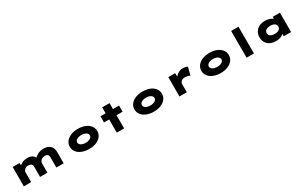

<svg xmlns="http://www.w3.org/2000/svg" viewBox="307 -2665 7178 4600"><g transform="rotate(-30 3896.0 -365.0)"><path d="M200 0V-535H388L396 -411L353 -439Q377 -460 403.5 -479.5Q430 -499 460.5 -514Q491 -529 529.5 -537.5Q568 -546 616 -546Q661 -546 701 -534Q741 -522 772.5 -491Q804 -460 822 -404L771 -409L781 -423Q804 -447 831.5 -469Q859 -491 892.5 -508.5Q926 -526 967 -536Q1008 -546 1057 -546Q1147 -546 1201 -514Q1255 -482 1279 -430.5Q1303 -379 1303 -320V0H1100V-293Q1100 -315 1090 -335Q1080 -355 1059 -368Q1038 -381 1005 -381Q972 -381 944.5 -371.5Q917 -362 896.5 -345Q876 -328 864.5 -305.5Q853 -283 853 -258V0H650V-293Q650 -317 638 -337Q626 -357 600 -369Q574 -381 530 -381Q501 -381 477.5 -370Q454 -359 437.5 -342Q421 -325 412 -307.5Q403 -290 403 -278V0Z M2008 10Q1896 10 1809.5 -25.5Q1723 -61 1675 -124Q1627 -187 1627 -268Q1627 -350 1675 -412.5Q1723 -475 1809.5 -510.5Q1896 -546 2008 -546Q2121 -546 2206 -510.5Q2291 -475 2339 -412.5Q2387 -350 2387 -268Q2387 -187 2339 -124Q2291 -61 2206 -25.5Q2121 10 2008 10ZM2008 -160Q2056 -160 2095.5 -173.5Q2135 -187 2159 -211.5Q2183 -236 2182 -268Q2183 -301 2159 -325.5Q2135 -350 2095.5 -363.5Q2056 -377 2008 -377Q1960 -377 1919.5 -363.5Q1879 -350 1855.5 -326Q1832 -302 1832 -268Q1832 -236 1855.5 -211.5Q1879 -187 1919.5 -173.5Q1960 -160 2008 -160Z M2772 0V-700H2975V0ZM2629 -365V-535H3143V-365Z M3797 10Q3685 10 3598.5 -25.5Q3512 -61 3464 -124Q3416 -187 3416 -268Q3416 -350 3464 -412.5Q3512 -475 3598.5 -510.5Q3685 -546 3797 -546Q3910 -546 3995 -510.5Q4080 -475 4128 -412.5Q4176 -350 4176 -268Q4176 -187 4128 -124Q4080 -61 3995 -25.5Q3910 10 3797 10ZM3797 -160Q3845 -160 3884.5 -173.5Q3924 -187 3948 -211.5Q3972 -236 3971 -268Q3972 -301 3948 -325.5Q3924 -350 3884.5 -363.5Q3845 -377 3797 -377Q3749 -377 3708.5 -363.5Q3668 -350 3644.5 -326Q3621 -302 3621 -268Q3621 -236 3644.5 -211.5Q3668 -187 3708.5 -173.5Q3749 -160 3797 -160Z M4506 0V-535H4694L4706 -331L4641 -325Q4658 -387 4697 -437Q4736 -487 4790 -516.5Q4844 -546 4904 -546Q4942 -546 4977.5 -538.5Q5013 -531 5039 -517L4983 -298Q4963 -313 4923.5 -323Q4884 -333 4845 -333Q4809 -333 4783 -323Q4757 -313 4740.5 -296Q4724 -279 4716.5 -259Q4709 -239 4709 -218V0Z M5648 10Q5536 10 5449.5 -25.5Q5363 -61 5315 -124Q5267 -187 5267 -268Q5267 -350 5315 -412.5Q5363 -475 5449.5 -510.5Q5536 -546 5648 -546Q5761 -546 5846 -510.5Q5931 -475 5979 -412.5Q6027 -350 6027 -268Q6027 -187 5979 -124Q5931 -61 5846 -25.5Q5761 10 5648 10ZM5648 -160Q5696 -160 5735.5 -173.5Q5775 -187 5799 -211.5Q5823 -236 5822 -268Q5823 -301 5799 -325.5Q5775 -350 5735.5 -363.5Q5696 -377 5648 -377Q5600 -377 5559.5 -363.5Q5519 -350 5495.5 -326Q5472 -302 5472 -268Q5472 -236 5495.5 -211.5Q5519 -187 5559.5 -173.5Q5600 -160 5648 -160Z M6363 0V-740H6566V0Z M7181 9Q7085 9 7016 -26Q6947 -61 6910.5 -123Q6874 -185 6874 -267Q6874 -349 6911.5 -412Q6949 -475 7017.5 -510.5Q7086 -546 7180 -546Q7234 -546 7279 -534.5Q7324 -523 7358.5 -504.5Q7393 -486 7415 -465Q7437 -444 7444 -426L7396 -417V-535H7594V0H7391V-151L7432 -132Q7428 -107 7407 -82Q7386 -57 7353 -36.5Q7320 -16 7276 -3.5Q7232 9 7181 9ZM7235 -156Q7286 -156 7322 -169.5Q7358 -183 7377 -208Q7396 -233 7396 -267Q7396 -302 7377 -327Q7358 -352 7322 -366Q7286 -380 7235 -380Q7185 -380 7148.5 -366Q7112 -352 7092.5 -327Q7073 -302 7073 -267Q7073 -233 7092.5 -208Q7112 -183 7148.5 -169.5Q7185 -156 7235 -156Z"/></g></svg>

Font: Lexend Zetta Black
Style: Regular
Weight: 900
Designer: Bonnie Shaver-Troup, Thomas Jockin
Foundry: Lexend
Version: Version 1.007